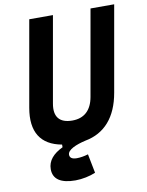

<svg xmlns="http://www.w3.org/2000/svg" viewBox="-97 -762 796 1037"><g transform="rotate(-10 301.5 -243.0)"><path d="M231.9 207C269 207 312.5 197.8 342.8 184.6L322.3 80.1C301.3 86.4 279.3 90.3 259.8 90.3C234.4 90.3 221.2 81.5 221.2 64.5C221.2 37.1 268.6 17.1 321.8 4.9C429.2 -15.1 496.6 -92.3 519.5 -222.7L602.5 -693.4H472.7L389.6 -222.7C377 -151.4 336.4 -114.3 271.5 -114.3C201.2 -114.3 170.9 -151.4 183.6 -222.7L266.6 -693.4H136.7L53.7 -222.7C30.8 -93.3 79.1 -16.6 193.8 3.9V18.6C141.6 43.5 110.4 77.6 110.4 124.5C110.4 179.7 152.3 207 231.9 207Z"/></g></svg>

Font: Cascadia Mono NF
Style: Bold Italic
Weight: 700
Italic angle: -10°
Monospace: yes
Designer: Aaron Bell
Foundry: Saja Typeworks
Version: Version 2404.023